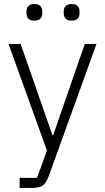

<svg xmlns="http://www.w3.org/2000/svg" viewBox="-20 -729 519 949"><path d="M399 -512H457L220 144Q208 176 191 188Q174 200 135 200H77V150H163L212 15L22 -512H82L239 -61H243ZM150 -627Q129 -627 120 -637Q111 -647 111 -663V-673Q111 -689 120 -699Q129 -709 150 -709Q170 -709 179.5 -699Q189 -689 189 -673V-663Q189 -647 179.5 -637Q170 -627 150 -627ZM334 -627Q314 -627 304.5 -637Q295 -647 295 -663V-673Q295 -689 304.5 -699Q314 -709 334 -709Q355 -709 364 -699Q373 -689 373 -673V-663Q373 -647 364 -637Q355 -627 334 -627Z"/></svg>

Font: IBM Plex Sans Thai Looped Light
Style: Regular
Weight: 300
Designer: Mike Abbink, Paul van der Laan, Pieter van Rosmalen, Ben Mitchell, Mark Frömberg
Foundry: Bold Monday
Version: Version 1.1